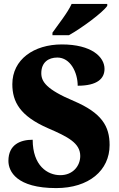

<svg xmlns="http://www.w3.org/2000/svg" viewBox="-20 -951 608 981"><path d="M248 -784V-771H332C398 -808 504 -886 528 -921V-931H346C326 -886 275 -823 248 -784ZM267 10C434 10 540 -80 540 -210C540 -306 500 -374 357 -435C217 -494 191 -534 191 -577C191 -632 227 -657 273 -657C340 -657 377 -580 377 -513C478 -513 514 -550 514 -599C514 -660 448 -724 296 -724C153 -724 43 -647 43 -521C43 -430 83 -358 225 -296C327 -252 390 -220 390 -154C390 -104 353 -56 288 -56C222 -56 147 -105 147 -237C85 -237 23 -213 23 -129C23 -75 65 10 267 10Z"/></svg>

Font: Noto Serif Tamil SemiCondensed Black
Style: Regular
Weight: 900
Width: 4
Designer: Indian Type Foundry, Tom Grace, and the Monotype Design Team
Foundry: Monotype Imaging Inc.
Version: Version 2.004